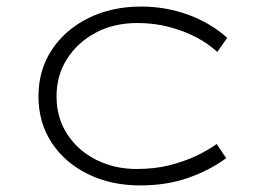

<svg xmlns="http://www.w3.org/2000/svg" viewBox="-20 -554 806 584"><path d="M406 10Q317 10 246.5 -25Q176 -60 136.5 -121Q97 -182 97 -261Q97 -340 137 -401.5Q177 -463 248 -498.5Q319 -534 409 -534Q485 -534 553 -509Q621 -484 671 -439L641 -396Q614 -421 577 -440.5Q540 -460 494.5 -472Q449 -484 398 -484Q326 -484 271 -454.5Q216 -425 184 -375Q152 -325 152 -261Q152 -195 185 -145Q218 -95 273.5 -67.5Q329 -40 395 -40Q451 -40 496 -51.5Q541 -63 576 -79.5Q611 -96 639 -116L668 -73Q618 -36 552.5 -13Q487 10 406 10Z"/></svg>

Font: Lexend Peta ExtraLight
Style: Regular
Weight: 250
Version: Version 1.007